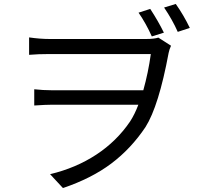

<svg xmlns="http://www.w3.org/2000/svg" viewBox="-20 -879 1040 970"><path d="M939 -738 878 -718Q851 -779 809 -841L868 -859Q907 -804 939 -738ZM680 -815 739 -834Q779 -773 808 -714L747 -695Q718 -760 680 -815ZM780 -689 844 -648Q835 -628 832 -612Q782 -343 715 -237Q642 -128 542.5 -53Q443 22 298 71L233 1Q363 -30 466 -97.5Q569 -165 637 -265Q660 -300 679 -350H244Q213 -350 153 -346V-428Q198 -423 242 -423H704Q729 -512 742 -606H230Q173 -606 127 -602V-690Q183 -682 230 -682H719Q758 -682 780 -689Z"/></svg>

Font: Noto Sans SC
Style: Regular
Weight: 400
Designer: Ryoko NISHIZUKA ____ (kana & ideographs); Paul D. Hunt (Latin, Greek & Cyrillic); Wenlong ZHANG ___ (bopomofo); Sandoll 
Foundry: Adobe Systems Incorporated
Version: Version 1.004